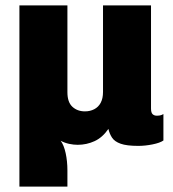

<svg xmlns="http://www.w3.org/2000/svg" viewBox="-20 -531 640 712"><path d="M52 161V-511H230V-189Q230 -152 248.5 -135Q267 -118 295 -118Q314 -118 329.5 -126Q345 -134 353.5 -150Q362 -166 362 -190V-511H540V-129Q540 -113 546 -107.5Q552 -102 561 -102Q568 -102 573.5 -103Q579 -104 586 -108V-10Q573 -1 545.5 4.5Q518 10 493 10Q450 10 427.5 2Q405 -6 395.5 -20.5Q386 -35 382 -53Q360 -21 330.5 -7.5Q301 6 268 6Q253 6 236.5 2.5Q220 -1 205 -9Q217 7 223.5 37Q230 67 230 101V161Z"/></svg>

Font: Chivo Mono ExtraBold
Style: Regular
Weight: 800
Monospace: yes
Designer: Hector Gatti
Foundry: Omnibus-Type
Version: Version 1.008